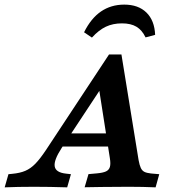

<svg xmlns="http://www.w3.org/2000/svg" viewBox="-90 -805 748 825"><path d="M193.8 -58.9 214.8 -56.5 198.7 0Q122.9 -2.4 55.9 -2.4Q-13.4 -2.4 -69.9 0L-53.7 -56.5L-37.6 -58.1Q-3.7 -61.3 18.8 -71Q41.4 -80.6 61.6 -101.2Q81.8 -121.8 107.6 -160.5L378.5 -571H431.8L505.5 -117.1Q509.6 -94.7 515.1 -83.2Q520.6 -71.6 530.5 -66.6Q540.4 -61.6 558.9 -59.6L594.3 -56.5L578.6 0Q523.8 -2.4 466 -2.4H463.5H459.5Q387 -2.4 348 -1.6Q310.8 -1.2 273.7 -0.4L290.2 -56.8L326.7 -60.1Q352.7 -62.5 365.5 -68.5Q378.3 -74.5 382.2 -87.8Q386.1 -101.1 382 -125.8L332.7 -441.4L387.4 -491.1L174.5 -168.5Q140.6 -116.1 145.1 -89.9Q149.5 -63.7 193.8 -58.9ZM193.5 -231.9H413.9L423.8 -175.4H159ZM576.6 -655.3 535.5 -644.3Q520.3 -675.9 496.2 -690.2Q472.2 -704.6 434.1 -704.6Q395.2 -704.6 364.8 -690.2Q334.5 -675.9 305 -643.5L271.2 -666.3Q301 -726.4 344.1 -755.8Q387.2 -785.2 443.9 -785.2Q504.2 -785.2 539.1 -751.2Q574 -717.2 576.6 -655.3Z"/></svg>

Font: Playfair Micro SmCond SmLight
Style: Italic
Weight: 360
Width: 4
Italic angle: -15.6°
Designer: Claus Eggers Sørensen
Foundry: Claus Eggers Sørensen
Version: Version 2.203;Glyphs 3.3 (3326)